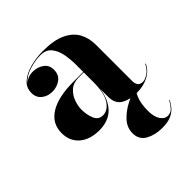

<svg xmlns="http://www.w3.org/2000/svg" viewBox="-188 -600 955 955"><g transform="rotate(-45 290.0 -122.5)"><path d="M535 150.5Q527.5 164.5 514.8 181.5Q502 198.5 477.5 210.8Q453 223 410 223Q360.5 223 323.8 202.5Q287 182 287 137Q287 97 314.8 66.8Q342.5 36.5 382.8 15.8Q423 -5 461 -16L463 -13Q447 -4 433.5 28.8Q420 61.5 420 112Q420 154 435.5 177Q451 200 472.5 200Q494 200 507.2 185.2Q520.5 170.5 533 148.5ZM259.5 -252.5H329.5V-304.5Q329.5 -340.5 322.8 -376.8Q316 -413 296.2 -437.5Q276.5 -462 236.5 -462Q200.5 -462 158.5 -449Q116.5 -436 94 -408Q117.5 -431 152.5 -431Q185 -431 209.8 -413.5Q234.5 -396 234.5 -363Q234.5 -327.5 209.5 -309.2Q184.5 -291 152.5 -291Q118.5 -291 95.8 -309.8Q73 -328.5 73 -361Q73 -398.5 101 -422Q129 -445.5 172.2 -456.8Q215.5 -468 261 -468Q337.5 -468 383.2 -446.5Q429 -425 449.2 -388.2Q469.5 -351.5 469.5 -304.5V-47.5Q469.5 -31 477.5 -19.2Q485.5 -7.5 505.5 -7.5Q520 -7.5 541 -21Q562 -34.5 576 -63.5L578.5 -61.5Q563.5 -27.5 527.5 -8.8Q491.5 10 443.5 10Q395.5 10 362.5 -9.5Q329.5 -29 329.5 -77.5V-133.5Q320.5 -65.5 283.2 -27.8Q246 10 180.5 10Q115.5 10 76.8 -23.2Q38 -56.5 38 -113.5Q38 -180.5 95.5 -216.5Q153 -252.5 259.5 -252.5ZM247 -30Q280.5 -30 305 -66.2Q329.5 -102.5 329.5 -180.5V-249H294Q256 -249 233.2 -228.5Q210.5 -208 200.5 -179.2Q190.5 -150.5 190.5 -126Q190.5 -90 202.8 -60Q215 -30 247 -30Z"/></g></svg>

Font: Bodoni* 48pt
Style: Bold
Weight: 700
Version: Version 2.3